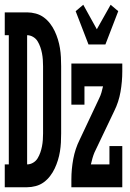

<svg xmlns="http://www.w3.org/2000/svg" viewBox="-26 -787 546 807"><path d="M-6 0V-96H11V-639H-6V-735H88Q106 -735 124.5 -730Q143 -725 158 -714Q173 -703 184.5 -688Q196 -673 204 -656Q212 -639 217.5 -621Q223 -603 226 -584.5Q229 -566 230 -547Q231 -528 231 -509V-226Q231 -207 230 -188Q229 -169 226 -150.5Q223 -132 217.5 -114Q212 -96 204 -79Q196 -62 184.5 -47Q173 -32 158 -21Q143 -10 124.5 -5Q106 0 88 0ZM88 -96Q101 -96 113 -103Q125 -110 132 -121.5Q139 -133 143.5 -146Q148 -159 150.5 -172Q153 -185 154 -198.5Q155 -212 155 -226V-509Q155 -523 154 -536.5Q153 -550 150.5 -563Q148 -576 143.5 -589Q139 -602 132 -613.5Q125 -625 113 -632Q101 -639 88 -639ZM346 -600 292 -740 324 -767 381 -664 439 -767 471 -740 417 -600ZM274 0V-33Q274 -76 282 -119Q290 -162 309 -200L391 -374Q397 -386 400.5 -398.5Q404 -411 407 -424H329V-347H274V-520H488V-487Q488 -444 480.5 -401Q473 -358 454 -320L371 -146Q366 -134 362.5 -121.5Q359 -109 356 -96H434V-173H488V0Z"/></svg>

Font: Iosevka Curly Slab
Style: Bold
Weight: 700
Monospace: yes
Designer: Belleve Invis
Foundry: Belleve Invis
Version: Version 22.1.2; ttfautohint (v1.8.4)